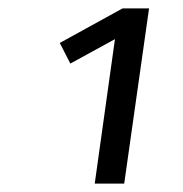

<svg xmlns="http://www.w3.org/2000/svg" viewBox="-20 -758 435 456"><path d="M275 -322H205L253 -665L147 -607L122 -656L271 -738H334Z"/></svg>

Font: Fira Sans Book
Style: Italic
Weight: 350
Italic angle: -8°
Designer: bBox Type GmbH & Carrois Corporate GbR & Edenspiekermann AG
Foundry: bBox Type GmbH & Carrois Corporate GbR & Edenspiekermann AG
Version: Version 4.301